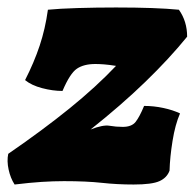

<svg xmlns="http://www.w3.org/2000/svg" viewBox="-37 -484 520 513"><path d="M2 9Q-9 -8 -14 -31Q-19 -54 -15 -73Q78 -137 149 -194.5Q220 -252 273 -308Q254 -311 241 -312Q228 -313 218 -313Q187 -313 168.5 -300.5Q150 -288 130 -241Q104 -241 75.5 -248.5Q47 -256 30 -270Q54 -317 69 -362Q84 -407 91 -458Q121 -461 170.5 -462.5Q220 -464 273 -464Q380 -464 441 -458Q463 -427 463 -386Q416 -328 351.5 -265.5Q287 -203 205 -138Q238 -151 255.5 -148Q273 -145 291 -145Q315 -145 325.5 -158.5Q336 -172 348 -201Q374 -201 399.5 -195.5Q425 -190 444 -181Q431 -151 424 -107.5Q417 -64 416 -28Q409 -9 389 0Q369 9 320 9Q276 9 235 4.5Q194 0 134 0Q106 0 74.5 2Q43 4 2 9Z"/></svg>

Font: Vollkorn Black
Style: Italic
Weight: 900
Italic angle: -11°
Designer: Friedrich Althausen
Foundry: Friedrich Althausen
Version: Version 5.000; ttfautohint (v1.8.3)